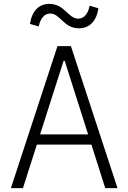

<svg xmlns="http://www.w3.org/2000/svg" viewBox="-20 -967 660 987"><path d="M584 0 344.5 -730H275.5L36 0H98L169.5 -223.5H450L521 0ZM234 -947C179.5 -947 144 -910.5 134 -844L179 -831C188 -873 208.5 -897.5 238 -897.5C290 -897.5 307 -821.5 385.5 -821.5C440 -821.5 476 -858 486 -924.5L441 -937.5C432 -895.5 412 -871 382.5 -871C330.5 -871 312.5 -947 234 -947ZM186 -276 307 -654.5H312.5L433 -276Z"/></svg>

Font: Monaspace Neon ExtraLight
Style: Regular
Weight: 200
Designer: Riley Cran & the Lettermatic Team
Foundry: Lettermatic
Version: Version 1.200 (Monaspace Neon)